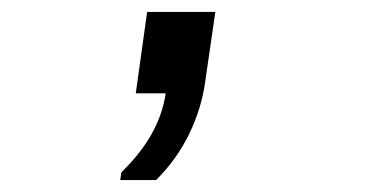

<svg xmlns="http://www.w3.org/2000/svg" viewBox="-20 -156 640 321"><path d="M181 145 183 132Q215 101 233.5 68Q252 35 257 0H207L226 -136H340L323 -19Q317 25 296.5 67.5Q276 110 241 145Z"/></svg>

Font: Chivo Mono
Style: Italic
Weight: 400
Italic angle: -8.05°
Monospace: yes
Version: Version 1.008